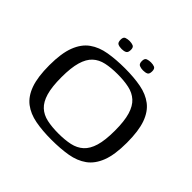

<svg xmlns="http://www.w3.org/2000/svg" viewBox="-146 -728 890 890"><g transform="rotate(45 299.5 -283.0)"><path d="M295.6 7Q236.5 7 190.1 -1.8Q143.8 -10.6 111.4 -35.2Q79 -59.9 62.1 -106.8Q45.2 -153.6 45.2 -230.7Q45.2 -309.4 63.6 -356.6Q81.9 -403.8 115.9 -428.1Q149.8 -452.4 197.6 -460.4Q245.4 -468.5 303.7 -468.5Q362.9 -468.5 409.2 -459.7Q455.5 -450.9 487.8 -426.2Q520.1 -401.6 537 -354.7Q553.8 -307.9 553.8 -230.7Q553.8 -152.1 535.5 -104.9Q517.1 -57.7 483.3 -33.4Q449.5 -9.1 402.1 -1Q354.7 7 295.6 7ZM298.5 -36.3Q341.1 -36.3 374 -43.4Q406.8 -50.5 429.3 -70.8Q451.8 -91.1 463.4 -129.5Q474.9 -167.8 474.9 -230.7Q474.9 -293.2 463.4 -331.8Q451.8 -370.4 429.3 -390.7Q406.8 -411 374 -418.1Q341.1 -425.2 298.5 -425.2Q256 -425.2 223.4 -418.1Q190.8 -411 168.8 -390.7Q146.8 -370.4 135.5 -331.8Q124.2 -293.2 124.2 -230.7Q124.2 -167.8 135.5 -129.5Q146.8 -91.1 168.8 -70.8Q190.8 -50.5 223.4 -43.4Q256 -36.3 298.5 -36.3ZM369.2 -520.5Q356 -520.5 345.4 -524.9Q334.8 -529.3 334.8 -547.7Q334.8 -565.6 345.8 -569.4Q356.8 -573.2 369.2 -573.2Q382.2 -573.2 392.4 -569.2Q402.6 -565.1 402.6 -547.7Q402.6 -529.3 393.4 -524.9Q384.1 -520.5 369.2 -520.5ZM229.4 -520.5Q214.7 -520.5 204.9 -524.9Q195 -529.3 195 -548.5Q195 -565.6 205.6 -569.4Q216.2 -573.2 229.4 -573.2Q242.4 -573.2 252.4 -569.2Q262.5 -565.1 262.5 -548.5Q262.5 -530.1 252.9 -525.3Q243.3 -520.5 229.4 -520.5Z"/></g></svg>

Font: Genos Thin
Style: Regular
Weight: 100
Designer: Robert E. Leuschke
Foundry: Robert E. Leuschke
Version: Version 1.010